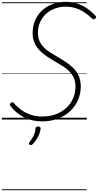

<svg xmlns="http://www.w3.org/2000/svg" viewBox="-20 -1308 1072 2101"><path d="M441 20Q371 20 314 3Q257 -14 214 -40.5Q171 -67 140.5 -96.5Q110 -126 92 -151Q87 -159 88.5 -166.5Q90 -174 99 -181Q110 -190 117.5 -189.5Q125 -189 131 -181Q163 -142 208 -108.5Q253 -75 311.5 -54Q370 -33 443 -33Q523 -33 589.5 -57.5Q656 -82 704.5 -126.5Q753 -171 779.5 -230.5Q806 -290 806 -360Q806 -413 789 -453Q772 -493 741.5 -524.5Q711 -556 669 -583Q627 -610 577 -638Q540 -660 505 -682.5Q470 -705 439.5 -731Q409 -757 386 -788.5Q363 -820 350 -859Q337 -898 337 -947Q337 -1022 363.5 -1084Q390 -1146 439 -1192Q488 -1238 554 -1263Q620 -1288 699 -1288Q766 -1288 824.5 -1269Q883 -1250 933 -1215.5Q983 -1181 1024 -1136Q1033 -1127 1031.5 -1119.5Q1030 -1112 1021 -1104Q1013 -1097 1004.5 -1097Q996 -1097 989 -1104Q949 -1143 904 -1172.5Q859 -1202 808.5 -1218.5Q758 -1235 698 -1235Q633 -1235 578 -1214Q523 -1193 482 -1154.5Q441 -1116 418 -1063.5Q395 -1011 395 -948Q395 -899 411 -861.5Q427 -824 455.5 -794Q484 -764 523.5 -738Q563 -712 610 -685Q659 -657 704.5 -626.5Q750 -596 786 -559Q822 -522 842.5 -474.5Q863 -427 864 -364Q864 -282 833 -212Q802 -142 745 -89.5Q688 -37 610.5 -8.5Q533 20 441 20ZM306 276Q298 269 297 262Q296 255 303 246Q322 222 335.5 199.5Q349 177 357.5 153Q366 129 368 99Q370 86 377.5 81Q385 76 397 76Q411 76 418 82.5Q425 89 424 101Q423 119 414 146.5Q405 174 387 205.5Q369 237 339 268Q331 276 322.5 279.5Q314 283 306 276ZM0 763H929V773H0ZM0 -20H929V0H0ZM0 -505H929V-500H0ZM0 -1283H929V-1273H0Z"/></svg>

Font: Playwrite NL Guides
Style: Regular
Weight: 400
Designer: Veronika Burian, José Scaglione
Foundry: TypeTogether
Version: Version 1.003